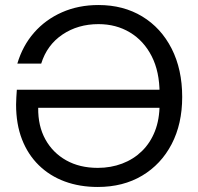

<svg xmlns="http://www.w3.org/2000/svg" viewBox="-20 -732 789 764"><path d="M369 12Q297 12 237.5 -10Q178 -32 134.5 -74.5Q91 -117 67.5 -177.5Q44 -238 44 -316Q44 -330 45 -344.5Q46 -359 47 -375H631V-303H132Q131 -231 160.5 -177.5Q190 -124 243.5 -94Q297 -64 369 -64Q421 -64 466 -81Q511 -98 544.5 -130.5Q578 -163 596.5 -210Q615 -257 615 -318V-360Q615 -447 583.5 -508.5Q552 -570 497 -603Q442 -636 372 -636Q290 -636 228.5 -594.5Q167 -553 144 -479H49Q70 -550 115.5 -602Q161 -654 226.5 -683Q292 -712 372 -712Q471 -712 546 -666.5Q621 -621 663 -538.5Q705 -456 705 -346Q705 -239 663 -158.5Q621 -78 545.5 -33Q470 12 369 12Z"/></svg>

Font: DM Sans 28pt
Style: Regular
Weight: 400
Version: Version 4.004;gftools[0.9.30]